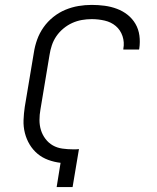

<svg xmlns="http://www.w3.org/2000/svg" viewBox="-20 -763 640 783"><path d="M211 0 227 -99Q201 -102 176.5 -111Q152 -120 133 -136Q114 -152 101 -173.5Q88 -195 81.5 -220.5Q75 -246 76 -273Q77 -300 81 -327L118 -548Q122 -575 131.5 -601.5Q141 -628 157.5 -651.5Q174 -675 197 -693.5Q220 -712 246.5 -723Q273 -734 300 -738.5Q327 -743 354 -743Q381 -743 407 -739.5Q433 -736 457 -727Q481 -718 500.5 -702.5Q520 -687 532.5 -665.5Q545 -644 548.5 -618Q552 -592 548 -565Q548 -564 547.5 -563Q547 -562 547 -561H483Q483 -561 483 -562Q483 -563 483 -564Q488 -591 479.5 -616Q471 -641 452 -657Q433 -673 407 -679Q381 -685 354 -685Q334 -685 314 -681.5Q294 -678 275 -669.5Q256 -661 239 -647Q222 -633 210 -615.5Q198 -598 191.5 -578.5Q185 -559 182 -539L145 -317Q141 -295 141 -273.5Q141 -252 147 -232.5Q153 -213 165.5 -196.5Q178 -180 195.5 -170Q213 -160 234.5 -157Q256 -154 278 -154Q284 -154 290 -154Q296 -154 302 -155L276 0Z"/></svg>

Font: Iosevka SS04 Lt Ex Obl
Style: Regular
Weight: 300
Width: 7
Italic angle: -9°
Monospace: yes
Designer: Belleve Invis
Foundry: Belleve Invis
Version: Version 19.0.0; ttfautohint (v1.8.4)